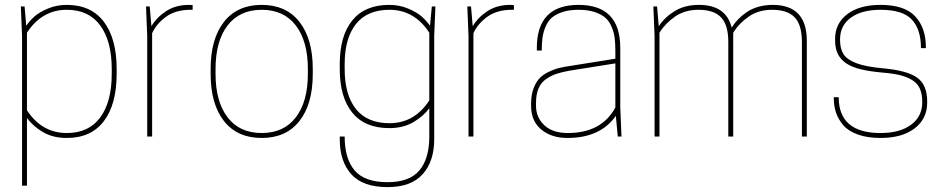

<svg xmlns="http://www.w3.org/2000/svg" viewBox="-20 -556 3846 782"><path d="M252 5.9Q195.3 5.9 154.8 -18.1Q114.3 -42 89.8 -75.2V200.2H69.8V-410.2L64.9 -529.8H80.1L86.9 -451.2Q101.1 -471.7 120.8 -489.3Q140.6 -506.8 176 -521.5Q211.4 -536.1 252 -536.1Q351.1 -536.1 403.1 -467.3Q455.1 -398.4 455.1 -274.9V-254.9Q455.1 -131.3 403.1 -62.7Q351.1 5.9 252 5.9ZM89.8 -422.9V-106.9Q150.4 -14.2 252 -14.2Q341.8 -14.2 388.4 -77.9Q435.1 -141.6 435.1 -254.9V-274.9Q435.1 -388.2 388.4 -452.1Q341.8 -516.1 252 -516.1Q150.9 -516.1 89.8 -422.9Z M750 -536.1 764.6 -535.2V-516.1H755.9Q695.8 -516.1 656.7 -488Q617.7 -460 599.6 -420.9V0H579.6V-410.2L574.7 -529.8H589.8L596.7 -449.2Q618.2 -485.4 656.7 -510.7Q695.3 -536.1 750 -536.1Z M837.9 -254.9V-274.9Q837.9 -397.5 892.1 -466.8Q946.3 -536.1 1045.9 -536.1Q1145.5 -536.1 1199.7 -466.8Q1253.9 -397.5 1253.9 -274.9V-254.9Q1253.9 -132.3 1199.7 -63.2Q1145.5 5.9 1045.9 5.9Q946.3 5.9 892.1 -63.2Q837.9 -132.3 837.9 -254.9ZM1233.9 -254.9V-274.9Q1233.9 -387.7 1185.1 -451.9Q1136.2 -516.1 1045.9 -516.1Q955.6 -516.1 906.7 -451.9Q857.9 -387.7 857.9 -274.9V-254.9Q857.9 -142.6 906.7 -78.4Q955.6 -14.2 1045.9 -14.2Q1136.2 -14.2 1185.1 -78.4Q1233.9 -142.6 1233.9 -254.9Z M1558.6 206.1Q1458 206.1 1410.9 153.8Q1363.8 101.6 1363.8 11.2V0H1383.8Q1383.8 90.8 1424.6 138.4Q1465.3 186 1558.6 186Q1647.5 186 1688 138.2Q1728.5 90.3 1728.5 0V-115.2Q1704.6 -82.5 1663.3 -58.3Q1622.1 -34.2 1565.4 -34.2Q1466.3 -34.2 1415 -96.9Q1363.8 -159.7 1363.8 -274.9V-294.9Q1363.8 -410.2 1415 -473.1Q1466.3 -536.1 1565.4 -536.1Q1606 -536.1 1641.4 -521.5Q1676.8 -506.8 1696.8 -489.3Q1716.8 -471.7 1731.4 -451.2L1738.8 -529.8H1753.4L1748.5 -410.2V11.2Q1748.5 101.1 1701.4 153.6Q1654.3 206.1 1558.6 206.1ZM1728.5 -147V-422.9Q1667.5 -516.1 1566.4 -516.1Q1476.1 -516.1 1429.9 -458.3Q1383.8 -400.4 1383.8 -294.9V-274.9Q1383.8 -169.4 1429.9 -111.8Q1476.1 -54.2 1566.4 -54.2Q1668 -54.2 1728.5 -147Z M2058.6 -536.1 2073.2 -535.2V-516.1H2064.5Q2004.4 -516.1 1965.3 -488Q1926.3 -460 1908.2 -420.9V0H1888.2V-410.2L1883.3 -529.8H1898.4L1905.3 -449.2Q1926.8 -485.4 1965.3 -510.7Q2003.9 -536.1 2058.6 -536.1Z M2143.1 -125V-134.8Q2143.1 -169.4 2153.1 -195.8Q2163.1 -222.2 2177.7 -237.5Q2192.4 -252.9 2215.8 -263.9Q2239.3 -274.9 2259 -279.5Q2278.8 -284.2 2306.2 -288.1L2486.3 -316.9V-350.1Q2486.3 -379.9 2483.4 -402.1Q2480.5 -424.3 2470.9 -447Q2461.4 -469.7 2445.3 -483.9Q2429.2 -498 2401.6 -507.1Q2374 -516.1 2336.4 -516.1Q2298.8 -516.1 2271.2 -507.1Q2243.7 -498 2227.5 -483.9Q2211.4 -469.7 2201.9 -447Q2192.4 -424.3 2189.5 -402.1Q2186.5 -379.9 2186.5 -350.1H2166.5V-360.8Q2166.5 -536.1 2336.4 -536.1Q2506.3 -536.1 2506.3 -360.8V-120.1L2511.2 0H2496.1L2488.3 -84Q2424.8 5.9 2291.5 5.9Q2225.6 5.9 2184.3 -28.6Q2143.1 -63 2143.1 -125ZM2292.5 -14.2Q2430.2 -14.2 2486.3 -118.2V-297.9L2299.3 -268.1Q2267.1 -262.2 2245.8 -255.1Q2224.6 -248 2204.1 -233.9Q2183.6 -219.7 2173.3 -195.6Q2163.1 -171.4 2163.1 -136.2V-125Q2163.1 -78.1 2196.8 -46.1Q2230.5 -14.2 2292.5 -14.2Z M3266.1 0H3246.1V-384.8Q3246.1 -454.6 3216.6 -485.4Q3187 -516.1 3125 -516.1Q3069.8 -516.1 3030.3 -489Q2990.7 -461.9 2966.3 -422.9V0H2946.3V-384.8Q2946.3 -454.6 2916.7 -485.4Q2887.2 -516.1 2825.2 -516.1Q2770 -516.1 2730.2 -489Q2690.4 -461.9 2666 -422.9V0H2646V-410.2L2641.1 -529.8H2656.2L2663.1 -449.2Q2687.5 -486.3 2728.5 -511.2Q2769.5 -536.1 2827.1 -536.1Q2937 -536.1 2960 -443.8Q2971.2 -461.4 2985.6 -476.6Q3000 -491.7 3020.3 -505.9Q3040.5 -520 3068.1 -528.1Q3095.7 -536.1 3127 -536.1Q3266.1 -536.1 3266.1 -390.1Z M3566.4 -14.2Q3645 -14.2 3690.7 -47.9Q3736.3 -81.5 3736.3 -140.1Q3736.3 -174.3 3725.8 -196.5Q3715.3 -218.8 3691.4 -232.2Q3667.5 -245.6 3636.5 -252Q3605.5 -258.3 3556.2 -262.2Q3504.4 -267.6 3469.7 -278.3Q3435.1 -289.1 3416 -306.2Q3397 -323.2 3389.2 -343.8Q3381.3 -364.3 3381.3 -392.1V-397.9Q3381.3 -460.4 3430.9 -498.3Q3480.5 -536.1 3566.4 -536.1Q3664.1 -536.1 3707.5 -489.5Q3751 -442.9 3751 -363.8V-359.9H3731Q3731 -436.5 3693.8 -476.3Q3656.7 -516.1 3566.4 -516.1Q3489.7 -516.1 3445.6 -484.1Q3401.4 -452.1 3401.4 -395Q3401.4 -357.9 3415.3 -335.7Q3429.2 -313.5 3467.5 -298.8Q3505.9 -284.2 3576.2 -277.8Q3676.8 -268.6 3716.6 -239Q3756.3 -209.5 3756.3 -143.1V-137.2Q3756.3 -72.8 3705.6 -33.4Q3654.8 5.9 3566.4 5.9Q3512.7 5.9 3473.9 -8.1Q3435.1 -22 3414.6 -46.1Q3394 -70.3 3385 -97.2Q3376 -124 3376 -155.8V-160.2H3396Q3396 -14.2 3566.4 -14.2Z"/></svg>

Font: Cooper Hewitt
Style: Thin
Weight: 701
Designer: Village Type and Design LLC
Foundry: Cooper Hewitt Smithsonian Design Museum
Version: 1.000